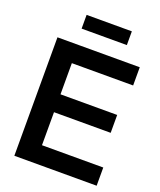

<svg xmlns="http://www.w3.org/2000/svg" viewBox="-163 -1008 924 1108"><g transform="rotate(20 299.5 -453.5)"><path d="M60.5 0V-727.5H565.9V-615.7H189.5V-424.3H537.6V-314.5H189.5V-111.8H565.9V0ZM452.1 -906.7V-822.3H174.3V-906.7Z"/></g></svg>

Font: Inter Display SemiBold
Style: Regular
Weight: 600
Designer: Rasmus Andersson
Foundry: rsms
Version: Version 4.001;git-9221beed3